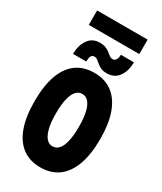

<svg xmlns="http://www.w3.org/2000/svg" viewBox="-267 -1195 1095 1295"><g transform="rotate(30 281.0 -547.0)"><path d="M281.2 7.8Q198.7 7.8 141.6 -34.4Q84.5 -76.7 54.9 -158.7Q25.4 -240.7 25.4 -360.4Q25.4 -480 54.7 -561.8Q84 -643.6 140.9 -685.5Q197.8 -727.5 281.2 -727.5Q362.8 -727.5 419.9 -685.3Q477.1 -643.1 507.1 -561.3Q537.1 -479.5 537.1 -360.4Q537.1 -241.2 507.6 -159.2Q478 -77.1 420.9 -34.7Q363.8 7.8 281.2 7.8ZM281.2 -156.2Q311 -156.2 331.1 -179.7Q351.1 -203.1 361.1 -248.5Q371.1 -293.9 371.1 -360.4Q371.1 -426.8 360.6 -471.9Q350.1 -517.1 330.1 -540.3Q310.1 -563.5 281.2 -563.5Q252 -563.5 231.9 -540.3Q211.9 -517.1 201.7 -471.9Q191.4 -426.8 191.4 -360.4Q191.4 -293.9 202.1 -248.5Q212.9 -203.1 232.9 -179.7Q252.9 -156.2 281.2 -156.2ZM90.8 -765.6Q90.8 -833 122.1 -877.4Q153.3 -921.9 210.9 -921.9Q239.7 -921.9 258.8 -913.8Q277.8 -905.8 290.8 -895Q303.7 -884.3 314.7 -876.2Q325.7 -868.2 338.9 -868.2Q356.4 -868.2 364.7 -883.8Q373 -899.4 373 -921.9H474.6Q475.6 -856 443.8 -810.8Q412.1 -765.6 352.5 -765.6Q324.7 -765.6 306.2 -774.2Q287.6 -782.7 274.7 -793.9Q261.7 -805.2 250.5 -813.7Q239.3 -822.3 225.6 -822.3Q208 -822.3 200.7 -807.1Q193.4 -792 193.4 -765.6ZM85 -988.3V-1100.6H478.5V-988.3Z"/></g></svg>

Font: Reddit Mono Black
Style: Regular
Weight: 900
Monospace: yes
Designer: Stephen Hutchings
Foundry: Reddit
Version: Version 1.014